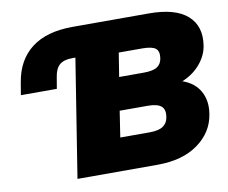

<svg xmlns="http://www.w3.org/2000/svg" viewBox="-77 -802 1069 899"><g transform="rotate(-10 457.0 -352.5)"><path d="M221 0 310 -561H295Q255 -561 234.5 -543.5Q214 -526 208 -485L199 -432H28L38 -491Q55 -595 126.5 -650Q198 -705 322 -705H684Q810 -705 867.5 -654Q925 -603 911 -513Q904 -466 870 -426Q836 -386 784 -365Q841 -345 866.5 -299.5Q892 -254 882 -192Q869 -107 795 -53.5Q721 0 602 0ZM496 -436H613Q657 -436 677 -449Q697 -462 701 -489Q706 -522 689 -535.5Q672 -549 625 -549H514ZM452 -156H591Q635 -156 656 -170.5Q677 -185 681 -213Q687 -248 668.5 -264Q650 -280 604 -280H471Z"/></g></svg>

Font: Mulish ExtraBlack
Style: Italic
Weight: 1000
Italic angle: -9°
Designer: Vernon Adams
Foundry: Vernon Adams
Version: Version 3.603; ttfautohint (v1.8.3)